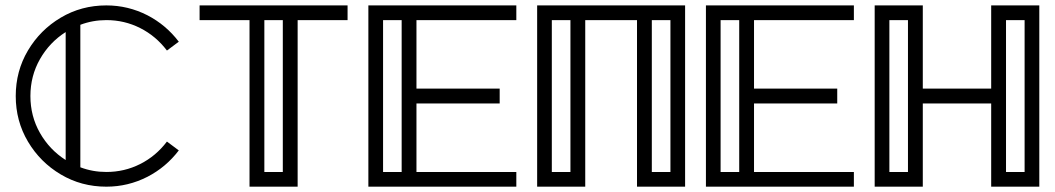

<svg xmlns="http://www.w3.org/2000/svg" viewBox="-20 -701 3962 721"><path d="M379.4 0Q285.6 0 208.3 -45.9Q130.9 -91.8 85 -169.2Q39.1 -246.6 39.1 -340.3Q39.1 -434.1 85 -511.5Q130.9 -588.9 208.3 -634.8Q285.6 -680.7 379.4 -680.7Q460.9 -680.7 533.7 -643.6Q603.5 -607.4 651.4 -544.4L606.9 -511.2Q565.4 -565.9 506.3 -595.7Q447.3 -625.5 379.4 -625.5Q328.1 -625.5 281.7 -607.9V-72.8Q328.1 -55.2 379.4 -55.2Q447.3 -55.2 506.3 -85Q565.4 -114.7 606.9 -169.4L651.4 -136.2Q603.5 -73.2 533.7 -37.1Q460.9 0 379.4 0ZM226.6 -100.1V-580.6Q166 -542 130.1 -479Q94.2 -416 94.2 -340.3Q94.2 -264.6 130.1 -201.7Q166 -138.7 226.6 -100.1Z M1097.7 0H917V-625.5H729.5V-680.7H1285.2V-625.5H1097.7ZM1042 -55.2V-625.5H972.7V-55.2Z M1918.9 0H1363.3V-680.7H1918.9V-625.5H1543.9V-368.2H1856.4V-312.5H1543.9V-55.2H1918.9ZM1488.3 -55.2V-625.5H1418.5V-55.2Z M2552.7 0H2372.1V-625.5H2177.7V0H1997.1V-680.7H2552.7ZM2122.1 -55.2V-625.5H2052.2V-55.2ZM2497.6 -55.2V-625.5H2427.7V-55.2Z M3186.5 0H2630.9V-680.7H3186.5V-625.5H2811.5V-368.2H3124V-312.5H2811.5V-55.2H3186.5ZM2755.9 -55.2V-625.5H2686V-55.2Z M3882.8 0H3702.1V-312.5H3445.3V0H3264.6V-680.7H3445.3V-368.2H3702.1V-680.7H3882.8ZM3389.6 -55.2V-625.5H3319.8V-55.2ZM3827.6 -55.2V-625.5H3757.8V-55.2Z"/></svg>

Font: X Company
Style: Regular
Weight: 400
Designer: GGBotNet
Foundry: GGBotNet
Version: 0.90